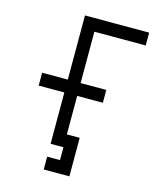

<svg xmlns="http://www.w3.org/2000/svg" viewBox="-113 -701 726 903"><g transform="rotate(15 250.0 -250.0)"><path d="M375 -250V-312.5H250Q250 -312.5 250 -562.5H500V-625H187.5V-312.5H62.5V-250H187.5Q187.5 -250 187.5 0H250V62.5H187.5V125H312.5V-62.5H250V-250Z"/></g></svg>

Font: Unifont
Style: Regular
Weight: 500
Version: Version 15.1.04